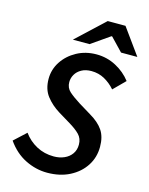

<svg xmlns="http://www.w3.org/2000/svg" viewBox="-127 -933 794 1024"><g transform="rotate(15 270.0 -420.5)"><path d="M234 12Q172 12 113.5 -17Q55 -46 13 -106L79 -167Q108 -127 151 -104Q194 -81 246 -81Q278 -81 304 -92.5Q330 -104 345 -125.5Q360 -147 360 -176Q360 -210 339 -231.5Q318 -253 281 -275L215 -315Q171 -342 142 -379.5Q113 -417 113 -474Q113 -526 141.5 -569.5Q170 -613 218.5 -639.5Q267 -666 327 -666Q385 -666 435 -639.5Q485 -613 518 -570L455 -507Q430 -536 397 -554.5Q364 -573 324 -573Q292 -573 269.5 -560.5Q247 -548 235.5 -528Q224 -508 224 -486Q224 -454 246.5 -434Q269 -414 307 -390L376 -348Q424 -320 448 -285Q472 -250 472 -194Q472 -136 442 -89.5Q412 -43 358.5 -15.5Q305 12 234 12ZM184 -709 338 -853H436L540 -709H450L382 -780H378L276 -709Z"/></g></svg>

Font: Source Sans 3 SemiBold
Style: Italic
Weight: 600
Italic angle: -11°
Designer: Paul D. Hunt
Foundry: Adobe
Version: Version 3.046;hotconv 1.0.118;makeotfexe 2.5.65603